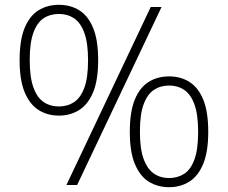

<svg xmlns="http://www.w3.org/2000/svg" viewBox="-20 -769 948 798"><path d="M256 0 606.5 -740H651.5L300.5 0ZM225 -288.5Q177.5 -288.5 140.8 -311.5Q104 -334.5 82.8 -385Q61.5 -435.5 61.5 -519Q61.5 -602 82.2 -652.5Q103 -703 139.8 -726Q176.5 -749 225 -749Q273 -749 309.8 -726Q346.5 -703 367.2 -652.5Q388 -602 388 -519Q388 -435.5 366.8 -385Q345.5 -334.5 308.8 -311.5Q272 -288.5 225 -288.5ZM225 -326.5Q260.5 -326.5 287.8 -344.5Q315 -362.5 330.5 -404.2Q346 -446 346 -518Q346 -590 330.5 -632.5Q315 -675 287.8 -693Q260.5 -711 225 -711Q188.5 -711 161.2 -693Q134 -675 118.8 -633Q103.5 -591 103.5 -520Q103.5 -448.5 118.8 -406Q134 -363.5 161.2 -345Q188.5 -326.5 225 -326.5ZM682.5 9Q635 9 598.2 -14Q561.5 -37 540.5 -87.5Q519.5 -138 519.5 -221Q519.5 -304.5 540.2 -355Q561 -405.5 597.8 -428.5Q634.5 -451.5 682.5 -451.5Q730.5 -451.5 767.2 -428.5Q804 -405.5 824.8 -355Q845.5 -304.5 845.5 -221Q845.5 -138 824.5 -87.5Q803.5 -37 766.8 -14Q730 9 682.5 9ZM682.5 -29Q718.5 -29 745.8 -46.8Q773 -64.5 788.2 -106.5Q803.5 -148.5 803.5 -220.5Q803.5 -292.5 788.2 -334.8Q773 -377 745.8 -395.2Q718.5 -413.5 682.5 -413.5Q647 -413.5 619.8 -395.5Q592.5 -377.5 577 -335.5Q561.5 -293.5 561.5 -222Q561.5 -150.5 577 -108.2Q592.5 -66 619.8 -47.5Q647 -29 682.5 -29Z"/></svg>

Font: Encode Sans SemiExpanded ExtraLight
Style: Regular
Weight: 250
Width: 6
Designer: Multiple Designers
Foundry: Impallari Type
Version: Version 3.002